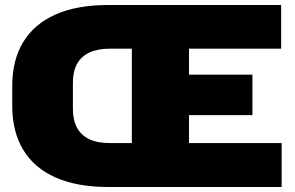

<svg xmlns="http://www.w3.org/2000/svg" viewBox="-20 -749 1181 769"><path d="M414 0Q289 0 203 -38Q117 -76 73 -149Q29 -222 29 -325V-405Q29 -508 73 -580.5Q117 -653 202.5 -691Q288 -729 414 -729H574V-554H420Q371 -554 338 -538.5Q305 -523 288.5 -493Q272 -463 272 -418V-312Q272 -268 288.5 -237.5Q305 -207 337.5 -191.5Q370 -176 420 -176H574V0ZM508 0V-729H1106V-554H737V-176H1108V0ZM721 -288V-450H991V-288Z"/></svg>

Font: Hubot Sans Condensed ExtraLight Black
Style: Regular
Weight: 900
Version: Version 2.000